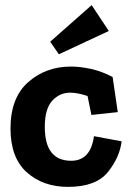

<svg xmlns="http://www.w3.org/2000/svg" viewBox="-20 -720 511 750"><path d="M405 -599 210 -508 176 -557 338 -700ZM455 -168Q448 -106 401.5 -48Q355 10 246 10Q148 10 84.5 -47Q21 -104 21 -218Q21 -338 90 -399Q159 -460 257 -460Q294 -460 336.5 -450.5Q379 -441 420 -419L440 -282L337 -271L322 -345Q283 -358 254 -358Q213 -358 184 -326.5Q155 -295 155 -224Q155 -92 258 -92Q334 -92 347 -188Z"/></svg>

Font: Zilla Slab Bold
Style: Bold
Weight: 700
Designer: Typotheque.com
Foundry: Typotheque type foundry
Version: Version 1.1; 2017; ttfautohint (v1.6)